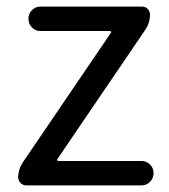

<svg xmlns="http://www.w3.org/2000/svg" viewBox="-20 -563 514 583"><path d="M59.6 0Q49.8 0 42.5 -7.3Q35.2 -14.6 35.2 -24.4Q35.2 -48.8 48.8 -69.3L316.4 -462.9Q318.4 -464.8 317.4 -466.8Q316.4 -468.8 313.5 -468.8H102.5Q87.9 -468.8 77.1 -479.5Q66.4 -490.2 66.4 -505.9Q66.4 -521.5 77.1 -532.2Q87.9 -543 102.5 -543H411.1Q421.9 -543 428.7 -535.6Q435.5 -528.3 435.5 -518.6Q435.5 -494.1 421.9 -473.6L154.3 -80.1Q152.3 -78.1 153.8 -76.2Q155.3 -74.2 157.2 -74.2H409.2Q424.8 -74.2 435.5 -63.5Q446.3 -52.7 446.3 -37.1Q446.3 -21.5 435.5 -10.7Q424.8 0 409.2 0Z"/></svg>

Font: Gen Jyuu Gothic Regular
Style: Regular
Weight: 400
Designer: [Source Han Sans]
Ryoko NISHIZUKA  (kana & ideographs); Paul D. Hunt (Latin, Greek & Cyrillic); Wenlong ZHANG  (bopomofo
Version: Version 1.002.20150607